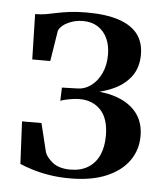

<svg xmlns="http://www.w3.org/2000/svg" viewBox="-44 -552 517 600"><g transform="rotate(5 215.0 -252.5)"><path d="M197 8Q162 8 131.5 3Q101 -2 77.5 -9.5Q54 -17 39 -23.5L32.5 -156.5H93.5L115.5 -66.5Q120.5 -51.5 140.2 -35.5Q160 -19.5 196 -19.5Q228.5 -19.5 251.2 -33.5Q274 -47.5 285.8 -73.2Q297.5 -99 297.5 -134Q297.5 -188 272.2 -214.8Q247 -241.5 206 -241.5Q196.5 -241.5 185.5 -240Q174.5 -238.5 164.2 -236.2Q154 -234 146 -231L147.5 -272.5L195.5 -274Q218.5 -274 238.2 -288.5Q258 -303 270 -328.5Q282 -354 282 -387Q282 -417 271.5 -439Q261 -461 241.8 -473.2Q222.5 -485.5 195 -485.5Q171 -485.5 149.2 -475.5Q127.5 -465.5 119.5 -449.5L104 -352H47.5L44 -494Q62.5 -494 79 -497Q95.5 -500 113 -503.8Q130.5 -507.5 152.5 -510.2Q174.5 -513 204.5 -513Q265 -513 305 -499.8Q345 -486.5 364.8 -460.8Q384.5 -435 384.5 -396.5Q384.5 -355 363 -326.8Q341.5 -298.5 303.5 -282.5Q265.5 -266.5 217 -260.5L236.5 -271Q286 -271 324.2 -256.5Q362.5 -242 384 -213.5Q405.5 -185 405.5 -143Q405.5 -99.5 381.5 -65.5Q357.5 -31.5 311.2 -11.8Q265 8 197 8Z"/></g></svg>

Font: Merriweather 144pt
Style: Regular
Weight: 400
Version: Version 2.100